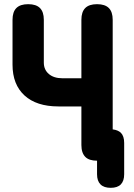

<svg xmlns="http://www.w3.org/2000/svg" viewBox="-20 -760 640 920"><path d="M370 -250H260Q155 -250 97.5 -302.5Q40 -355 40 -450V-665Q40 -703 58.5 -721.5Q77 -740 115 -740Q153 -740 171.5 -721.5Q190 -703 190 -665V-460Q190 -426 214 -405.5Q238 -385 279 -385H370V-665Q370 -703 388.5 -721.5Q407 -740 445 -740Q483 -740 501.5 -721.5Q520 -703 520 -665V-140Q545 -137 559 -124Q575 -108 575 -75V75Q575 107 559 123.5Q543 140 510.5 140Q478 140 461.5 123.5Q445 107 445 75V10Q407 10 389 -8Q370 -27 370 -65Z"/></svg>

Font: Maple Mono NL ExtraBold
Style: Regular
Weight: 800
Monospace: yes
Designer: subframe7536
Version: Version 7.000